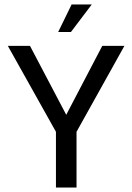

<svg xmlns="http://www.w3.org/2000/svg" viewBox="-20 -838 591 858"><path d="M15 -633 230 -249V0H322V-249L536 -633H437L276 -325L114 -633H15ZM390 -818H300L240 -695H297L390 -818Z"/></svg>

Font: Tajawal Medium
Style: Regular
Weight: 500
Designer: Boutros Fonts
Foundry: Created by Boutros International 2017
Version: Version 1.700